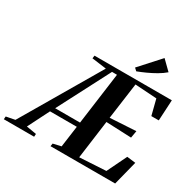

<svg xmlns="http://www.w3.org/2000/svg" viewBox="-302 -1204 1434 1421"><g transform="rotate(30 415.5 -493.5)"><path d="M-95.5 0 -93.5 -24.5 -18.5 -39 371 -702 247.5 -718.5 250.5 -743H911.5L902 -566H838.5L805 -698L620 -710L577.5 -401L798.5 -414L788 -353L572.5 -362L528.5 -35L753.5 -48L835 -216L908.5 -207L856 0H303.5L307.5 -24.5L375.5 -40L400.5 -221.5H171.5L79.5 -39L165 -24.5L163.5 0ZM193 -260.5H405.5L465.5 -703.5L423 -704ZM576 -797 554.5 -817 708.5 -987 786.5 -910.5Q758 -886 722 -865.2Q686 -844.5 648.2 -827.2Q610.5 -810 576 -797Z"/></g></svg>

Font: Merriweather 120pt
Style: Bold Italic
Weight: 700
Italic angle: -7.8°
Version: Version 2.101